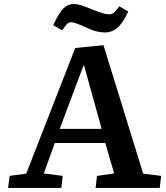

<svg xmlns="http://www.w3.org/2000/svg" viewBox="-20 -932 821 952"><path d="M493 -708 690 -71 779 -60 772 0H454L461 -60L546 -72L502 -223H252L197 -72L291 -60L284 0H20L28 -60L110 -71L353 -694ZM276 -293H484L397 -607H394ZM502 -771Q482 -771 460 -776Q438 -781 409 -795Q349 -822 333 -822Q323 -822 314.5 -815Q306 -808 288 -782L244 -807Q273 -870 295 -891Q317 -912 346 -912Q364 -912 382.5 -906Q401 -900 443 -883Q498 -861 520 -861Q534 -861 544.5 -869Q555 -877 571 -901L616 -875Q588 -815 561 -793Q534 -771 502 -771Z"/></svg>

Font: Literata 7pt SemiBold
Style: Italic
Weight: 600
Italic angle: -2°
Designer: Latin by Veronika Burian and Jose Scaglione. Greek by Irene Vlachou. Cyrillic by Vera Evstafieva
Foundry: TypeTogether
Version: Version 3.002